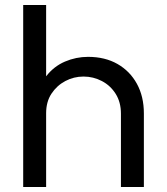

<svg xmlns="http://www.w3.org/2000/svg" viewBox="-20 -750 670 770"><path d="M73 0V-730H165V-444Q196 -484 240.5 -503Q285 -522 333 -522Q401 -522 451 -493.5Q501 -465 529 -414Q557 -363 557 -295V0H465V-294Q465 -340 444 -373.5Q423 -407 388.5 -425Q354 -443 315 -443Q276 -443 242 -425Q208 -407 186.5 -374.5Q165 -342 165 -296V0Z"/></svg>

Font: MuseoModerno
Style: Regular
Weight: 400
Designer: Pablo Cosgaya, Héctor Gatti, Marcela Romero, and the Authors of The MuseoModerno Project.
Foundry: Omnibus-Type Team
Version: Version 1.001